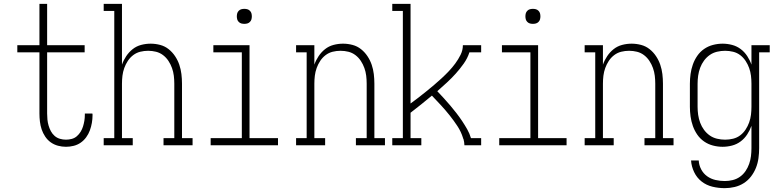

<svg xmlns="http://www.w3.org/2000/svg" viewBox="-20 -755 4040 998"><path d="M323 8Q302 8 281.5 2.5Q261 -3 244 -15Q227 -27 215 -45Q203 -63 196.5 -82.5Q190 -102 187.5 -123Q185 -144 185 -165V-483H70V-520H185V-735H225V-520H420V-483H225V-165Q225 -149 226.5 -133.5Q228 -118 232.5 -102.5Q237 -87 244.5 -73Q252 -59 264 -48.5Q276 -38 291.5 -33.5Q307 -29 323 -29Q338 -29 353 -33Q368 -37 379.5 -47Q391 -57 399 -70Q407 -83 411.5 -97.5Q416 -112 418.5 -127Q421 -142 421 -158V-165H460Q461 -163 461 -160.5Q461 -158 461 -156Q461 -136 457.5 -116Q454 -96 447 -77Q440 -58 428 -41.5Q416 -25 399.5 -13.5Q383 -2 363 3Q343 8 323 8Z M519 0V-37H574V-698H519V-735H614V-419Q622 -442 636 -463Q650 -484 669.5 -499.5Q689 -515 713.5 -521.5Q738 -528 763 -528Q788 -528 812.5 -521.5Q837 -515 856.5 -499.5Q876 -484 890 -463Q904 -442 912 -418.5Q920 -395 923 -370Q926 -345 926 -320V-37H981V0H830V-37H886V-320Q886 -341 883.5 -361.5Q881 -382 874 -401.5Q867 -421 855.5 -438.5Q844 -456 827.5 -468.5Q811 -481 791 -486Q771 -491 750 -491Q729 -491 709 -486Q689 -481 672.5 -468.5Q656 -456 644.5 -438.5Q633 -421 626 -401.5Q619 -382 616.5 -361.5Q614 -341 614 -320V-37H670V0Z M1075 0V-37H1237V-483H1089V-520H1277V-37H1425V0ZM1250 -631Q1242 -631 1234.5 -633Q1227 -635 1221 -641Q1215 -647 1213 -654.5Q1211 -662 1211 -670Q1211 -678 1213 -685.5Q1215 -693 1221 -699Q1227 -705 1234.5 -707Q1242 -709 1250 -709Q1258 -709 1265.5 -707Q1273 -705 1279 -699Q1285 -693 1287 -685.5Q1289 -678 1289 -670Q1289 -662 1287 -654.5Q1285 -647 1279 -641Q1273 -635 1265.5 -633Q1258 -631 1250 -631Z M1519 0V-37H1574V-483H1519V-520H1614V-419Q1622 -442 1636 -463Q1650 -484 1669.5 -499.5Q1689 -515 1713.5 -521.5Q1738 -528 1763 -528Q1788 -528 1812.5 -521.5Q1837 -515 1856.5 -499.5Q1876 -484 1890 -463Q1904 -442 1912 -418.5Q1920 -395 1923 -370Q1926 -345 1926 -320V-37H1981V0H1830V-37H1886V-320Q1886 -341 1883.5 -361.5Q1881 -382 1874 -401.5Q1867 -421 1855.5 -438.5Q1844 -456 1827.5 -468.5Q1811 -481 1791 -486Q1771 -491 1750 -491Q1729 -491 1709 -486Q1689 -481 1672.5 -468.5Q1656 -456 1644.5 -438.5Q1633 -421 1626 -401.5Q1619 -382 1616.5 -361.5Q1614 -341 1614 -320V-37H1670V0Z M2019 0V-37H2074V-698H2019V-735H2114V-217Q2135 -232 2155.5 -248Q2176 -264 2196.5 -280.5Q2217 -297 2237 -314Q2257 -331 2276 -348.5Q2295 -366 2313 -385Q2331 -404 2346.5 -425Q2362 -446 2374 -470Q2386 -494 2386 -520H2481V-483H2420Q2410 -452 2390.5 -424.5Q2371 -397 2349 -372.5Q2327 -348 2302.5 -325.5Q2278 -303 2253 -281Q2270 -263 2287 -244.5Q2304 -226 2320.5 -206.5Q2337 -187 2352.5 -167Q2368 -147 2382 -126Q2396 -105 2408.5 -83Q2421 -61 2428 -37H2481V0H2394Q2394 -8 2392.5 -16.5Q2391 -25 2389 -33L2386 -37H2387Q2377 -70 2358 -99Q2339 -128 2317.5 -155Q2296 -182 2272.5 -207.5Q2249 -233 2225 -258Q2198 -235 2170 -213Q2142 -191 2114 -169V-37H2170V0Z M2575 0V-37H2737V-483H2589V-520H2777V-37H2925V0ZM2750 -631Q2742 -631 2734.5 -633Q2727 -635 2721 -641Q2715 -647 2713 -654.5Q2711 -662 2711 -670Q2711 -678 2713 -685.5Q2715 -693 2721 -699Q2727 -705 2734.5 -707Q2742 -709 2750 -709Q2758 -709 2765.5 -707Q2773 -705 2779 -699Q2785 -693 2787 -685.5Q2789 -678 2789 -670Q2789 -662 2787 -654.5Q2785 -647 2779 -641Q2773 -635 2765.5 -633Q2758 -631 2750 -631Z M3019 0V-37H3074V-483H3019V-520H3114V-419Q3122 -442 3136 -463Q3150 -484 3169.5 -499.5Q3189 -515 3213.5 -521.5Q3238 -528 3263 -528Q3288 -528 3312.5 -521.5Q3337 -515 3356.5 -499.5Q3376 -484 3390 -463Q3404 -442 3412 -418.5Q3420 -395 3423 -370Q3426 -345 3426 -320V-37H3481V0H3330V-37H3386V-320Q3386 -341 3383.5 -361.5Q3381 -382 3374 -401.5Q3367 -421 3355.5 -438.5Q3344 -456 3327.5 -468.5Q3311 -481 3291 -486Q3271 -491 3250 -491Q3229 -491 3209 -486Q3189 -481 3172.5 -468.5Q3156 -456 3144.5 -438.5Q3133 -421 3126 -401.5Q3119 -382 3116.5 -361.5Q3114 -341 3114 -320V-37H3170V0Z M3747 223Q3715 223 3683.5 215.5Q3652 208 3627 188.5Q3602 169 3588 139.5Q3574 110 3572 79H3612Q3613 103 3624.5 125Q3636 147 3655.5 161Q3675 175 3699 180.5Q3723 186 3747 186Q3768 186 3788.5 181Q3809 176 3826 164Q3843 152 3855 134.5Q3867 117 3874 97Q3881 77 3883.5 56.5Q3886 36 3886 15V-101Q3878 -78 3864 -56.5Q3850 -35 3830 -20Q3810 -5 3785.5 1.5Q3761 8 3736 8Q3711 8 3686 1.5Q3661 -5 3640 -19.5Q3619 -34 3604.5 -55Q3590 -76 3581.5 -100Q3573 -124 3569.5 -149.5Q3566 -175 3566 -200V-320Q3566 -345 3569.5 -370.5Q3573 -396 3581.5 -420Q3590 -444 3604.5 -465Q3619 -486 3640 -500.5Q3661 -515 3686 -521.5Q3711 -528 3736 -528Q3761 -528 3785.5 -521.5Q3810 -515 3830 -500Q3850 -485 3864 -463.5Q3878 -442 3886 -419V-520H3981V-483H3926V15Q3926 41 3922.5 67Q3919 93 3909.5 117Q3900 141 3884 162Q3868 183 3846 197Q3824 211 3798.5 217Q3773 223 3747 223ZM3749 -29Q3770 -29 3790.5 -34Q3811 -39 3827.5 -51.5Q3844 -64 3855.5 -81.5Q3867 -99 3874 -118.5Q3881 -138 3883.5 -158.5Q3886 -179 3886 -200V-320Q3886 -341 3883.5 -361.5Q3881 -382 3874 -401.5Q3867 -421 3855.5 -438.5Q3844 -456 3827.5 -468.5Q3811 -481 3790.5 -486Q3770 -491 3749 -491Q3728 -491 3707 -486Q3686 -481 3669 -469Q3652 -457 3639.5 -440Q3627 -423 3619.5 -403Q3612 -383 3609 -362Q3606 -341 3606 -320V-200Q3606 -179 3609 -158Q3612 -137 3619.5 -117Q3627 -97 3639.5 -80Q3652 -63 3669 -51Q3686 -39 3707 -34Q3728 -29 3749 -29Z"/></svg>

Font: Iosevka Curly Slab Extralight
Style: Regular
Weight: 200
Monospace: yes
Designer: Belleve Invis
Foundry: Belleve Invis
Version: Version 22.1.2; ttfautohint (v1.8.4)